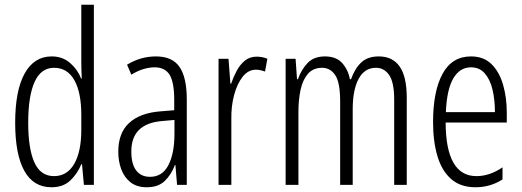

<svg xmlns="http://www.w3.org/2000/svg" viewBox="-20 -780 2201 810"><path d="M197 10Q121 10 82.5 -59.5Q44 -129 44 -262Q44 -398 84 -470Q124 -542 198 -542Q244 -542 276 -514Q308 -486 322 -449H325Q324 -469 323.5 -486Q323 -503 323 -520V-760H376V0H334L326 -87H323Q307 -48 277 -19Q247 10 197 10ZM208 -37Q263 -37 293 -88.5Q323 -140 323 -233V-295Q323 -390 293.5 -442Q264 -494 208 -494Q153 -494 126 -434.5Q99 -375 99 -262Q99 -153 125 -95Q151 -37 208 -37Z M638 -542Q707 -542 737.5 -497.5Q768 -453 768 -360V0H727L720 -84H718Q703 -44 675.5 -17Q648 10 599 10Q557 10 530.5 -11Q504 -32 491.5 -66Q479 -100 479 -140Q479 -219 524.5 -261Q570 -303 654 -310L715 -315V-358Q715 -433 695.5 -464.5Q676 -496 632 -496Q611 -496 586.5 -489Q562 -482 534 -465L516 -507Q573 -542 638 -542ZM660 -269Q534 -257 534 -141Q534 -88 554.5 -61Q575 -34 613 -34Q665 -34 690.5 -83.5Q716 -133 716 -216V-274Z M1063 -541Q1073 -541 1085 -539Q1097 -537 1108 -532L1098 -478Q1091 -481 1080.5 -483.5Q1070 -486 1060 -486Q1027 -486 1003.5 -456Q980 -426 967.5 -378.5Q955 -331 956 -279V0H902V-532H944L952 -427H955Q965 -456 979 -482Q993 -508 1013.5 -524.5Q1034 -541 1063 -541Z M1578 -542Q1636 -542 1666 -499.5Q1696 -457 1696 -367V0H1643V-359Q1643 -432 1622 -463Q1601 -494 1566 -494Q1518 -494 1493 -447.5Q1468 -401 1468 -319V0H1415V-352Q1415 -433 1394 -463.5Q1373 -494 1339 -494Q1301 -494 1279 -468.5Q1257 -443 1248 -401Q1239 -359 1239 -309V0H1185V-532H1227L1233 -446H1237Q1250 -484 1276.5 -513Q1303 -542 1351 -542Q1399 -542 1424 -513.5Q1449 -485 1456 -446H1461Q1477 -491 1504 -516.5Q1531 -542 1578 -542Z M1967 -542Q2021 -542 2054 -509Q2087 -476 2102.5 -422Q2118 -368 2118 -305V-263H1860Q1861 -37 1990 -37Q2046 -37 2100 -74V-23Q2075 -7 2046.5 1.5Q2018 10 1986 10Q1923 10 1883.5 -24.5Q1844 -59 1825.5 -121Q1807 -183 1807 -265Q1807 -395 1847 -468.5Q1887 -542 1967 -542ZM1967 -496Q1920 -496 1892.5 -449.5Q1865 -403 1861 -307H2068Q2068 -358 2058 -401Q2048 -444 2025.5 -470Q2003 -496 1967 -496Z"/></svg>

Font: Noto Sans Gurmukhi ExtraCondensed Light
Style: Regular
Weight: 300
Width: 2
Designer: Jelle Bosma - Monotype Design Team
Foundry: Monotype Imaging Inc.
Version: Version 2.004; ttfautohint (v1.8.4.7-5d5b)